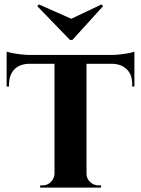

<svg xmlns="http://www.w3.org/2000/svg" viewBox="-20 -850 639 870"><path d="M447 -822 440 -830 303 -765 156 -830 149 -822 297 -669H308ZM372 -597V0H227V-597ZM589 -601V-561H10V-601ZM589 -564V-458H579V-467Q580 -510 555.5 -535Q531 -560 488 -561V-564ZM589 -616V-591L484 -601Q503 -601 525 -603.5Q547 -606 565 -609.5Q583 -613 589 -616ZM229 -63V0H162V-10Q162 -10 167.5 -10Q173 -10 173 -10Q195 -10 210.5 -25.5Q226 -41 227 -63ZM369 -63H372Q372 -41 388 -25.5Q404 -10 427 -10Q427 -10 432.5 -10Q438 -10 438 -10V0H369ZM112 -564V-561Q68 -560 44.5 -535Q21 -510 21 -467V-458H10V-564ZM10 -616Q19 -613 36.5 -609.5Q54 -606 75.5 -603.5Q97 -601 115 -601L10 -591Z"/></svg>

Font: Cinzel
Style: Bold
Weight: 700
Designer: Natanael Gama
Version: Version 2.000